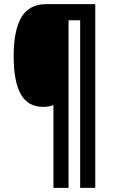

<svg xmlns="http://www.w3.org/2000/svg" viewBox="-20 -780 547 927"><path d="M440 127H367V-682H311V127H238V-273Q220 -264 188 -264Q115 -264 80.5 -325Q46 -386 46 -509Q46 -634 83.5 -697Q121 -760 204 -760H440Z"/></svg>

Font: Noto Sans Sinhala UI ExtraCondensed
Style: Bold
Weight: 700
Width: 2
Designer: Jelle Bosma - Monotype Design Team
Foundry: Monotype Imaging Inc.
Version: Version 2.006; ttfautohint (v1.8.4.7-5d5b)